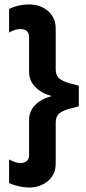

<svg xmlns="http://www.w3.org/2000/svg" viewBox="-20 -739 388 865"><path d="M213 -306Q166 -319 138.5 -347.5Q111 -376 111 -416V-571Q111 -608 73 -608Q46 -608 21 -592V-699Q63 -719 111 -719Q162 -719 196.5 -689Q231 -659 231 -610V-425Q231 -398 249 -384Q267 -370 304 -361L335 -353V-260L304 -252Q266 -243 248.5 -229Q231 -215 231 -188V-3Q231 46 197 75.5Q163 105 111 106Q66 105 21 86V-21Q48 -5 73 -4Q111 -6 111 -41V-197Q111 -238 138.5 -266Q166 -294 213 -306Z"/></svg>

Font: Roundo SemiBold
Style: Regular
Weight: 600
Designer: Namrata Goyal (Gurmukhi), Shiva Nallaperumal (Latin)
Foundry: Indian Type Foundry
Version: Version 1.000;PS 1.0;hotconv 1.0.88;makeotf.lib2.5.647800